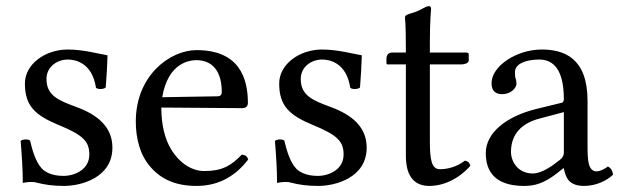

<svg xmlns="http://www.w3.org/2000/svg" viewBox="-20 -602 2040 632"><path d="M48 -138C52 -89 55 -42 55 0C65 -2 75 -3 80 -3C87 -3 93 -3 100 -1C127 6 154 10 191 10C247 10 350 -17 350 -116C350 -184.3 301 -224 233 -249.2C172.8 -271.5 133 -287 133 -342C133 -383 169 -406 203 -406C225 -406 283 -398 296 -313C302 -307 322 -308 328 -314C331 -350 333 -387 334 -420C303 -425 255 -439 203 -439C129 -439 62 -391 62 -327C62 -254 95 -223 172 -191C255 -157 274 -136 274 -93C274 -44 226 -23 189 -23C150 -23 128.3 -36.3 118 -47C96 -70 85 -114 79 -139C73 -145 54 -144 48 -138Z M514 -282C533 -395 603 -404 627 -404C665 -404 710 -383 710 -299C710 -290 706 -285.2 695 -285ZM776 -93C739 -55 710 -39 652 -39C616 -39 574 -60 543 -111C523 -144 511 -190 511 -248L777 -246C789 -246 796 -252 796 -263C796 -347 766 -437 627 -437C540 -437 427 -354 427 -202C427 -146 441 -92 474 -54C508 -14 555 10 627 10C703 10 757 -25 797 -77C794 -87 788 -92 776 -93Z M885 -138C889 -89 892 -42 892 0C902 -2 912 -3 917 -3C924 -3 930 -3 937 -1C964 6 991 10 1028 10C1084 10 1187 -17 1187 -116C1187 -184.3 1138 -224 1070 -249.2C1009.8 -271.5 970 -287 970 -342C970 -383 1006 -406 1040 -406C1062 -406 1120 -398 1133 -313C1139 -307 1159 -308 1165 -314C1168 -350 1170 -387 1171 -420C1140 -425 1092 -439 1040 -439C966 -439 899 -391 899 -327C899 -254 932 -223 1009 -191C1092 -157 1111 -136 1111 -93C1111 -44 1063 -23 1026 -23C987 -23 965.3 -36.3 955 -47C933 -70 922 -114 916 -139C910 -145 891 -144 885 -138Z M1270 -429C1256 -429 1252 -417 1252 -409V-396C1252 -391 1253 -390 1257 -390H1316V-89C1316 -18 1347 10 1393 10C1439 10 1489 -12 1528 -56C1526 -66.3 1520 -72 1510 -73C1484 -53 1454 -45 1428 -45C1401 -45 1395 -75 1395 -137V-390H1499C1509 -390 1523 -394 1523 -403V-423C1523 -427 1520 -429 1515 -429H1395V-468C1395 -533 1399 -573 1399 -573C1399 -579.4 1396 -581.8 1391.3 -581.8C1386.8 -581.8 1378.3 -577.9 1369 -572.8C1357.7 -566.5 1347.5 -562.2 1335 -558.7C1323 -555.3 1313 -551.9 1313 -545C1313 -533.4 1316 -540 1316 -429.1Z M1836 -233V-101C1836 -88 1830 -81 1822 -75C1796 -54 1762 -31 1734 -31C1684 -31 1662 -71 1662 -102C1662 -147 1683 -193 1757 -212ZM1836 -48C1842 -17 1852.6 10 1903 10C1941.3 10 1977.3 -7 1998 -27C1996.3 -39.3 1992.3 -47.7 1981 -54C1973.5 -47.8 1956.7 -38 1944 -38C1915 -38 1914 -77 1914 -123V-270C1914 -412 1836 -439 1763 -439C1681 -439 1598 -385 1598 -328C1598 -304 1610 -292 1633 -292C1662 -292 1680 -313 1680 -326C1680 -333 1679 -340 1677 -344C1676 -347 1675 -353 1675 -364C1675 -395 1717 -406 1755 -406C1789 -406 1836 -389 1836 -276C1836 -269 1833 -265 1830 -264L1744 -243C1648 -219 1579 -166 1579 -98C1579 -16 1635 10 1705 10C1739.8 10 1770 2 1814 -32L1834 -48Z"/></svg>

Font: Libertinus Math
Style: Regular
Weight: 400
Designer: Philipp H. Poll
Foundry: Khaled Hosny
Version: Version 6.2